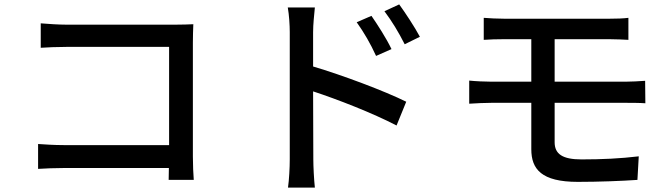

<svg xmlns="http://www.w3.org/2000/svg" viewBox="-20 -802 3040 872"><path d="M153 -148V-35C182 -37 232 -39 273 -39H747L746 15H860C858 -7 856 -56 856 -91V-608C856 -634 857 -670 858 -692C840 -691 805 -690 778 -690H281C248 -690 200 -693 165 -696V-585C191 -587 242 -589 281 -589H748V-143H269C226 -143 182 -146 153 -148Z M1667 -730 1600 -701C1634 -653 1662 -605 1688 -548L1758 -579C1736 -626 1694 -691 1667 -730ZM1793 -782 1726 -751C1761 -704 1789 -658 1818 -601L1887 -635C1863 -680 1820 -745 1793 -782ZM1296 -78C1296 -40 1293 15 1288 50H1410C1406 14 1403 -47 1403 -78L1402 -387C1512 -351 1674 -288 1781 -232L1825 -340C1726 -389 1534 -461 1402 -500V-656C1402 -692 1407 -735 1410 -768H1287C1293 -735 1296 -688 1296 -656C1296 -572 1296 -143 1296 -78Z M2111 -436V-331C2140 -333 2185 -335 2212 -335H2393V-124C2393 -34 2439 24 2604 24C2699 24 2802 20 2875 15L2881 -92C2798 -82 2713 -78 2621 -78C2534 -78 2499 -103 2499 -156V-335H2823C2845 -335 2885 -335 2911 -333L2910 -435C2886 -433 2842 -431 2821 -431H2499V-624H2748C2784 -624 2809 -622 2834 -621V-721C2811 -718 2781 -717 2748 -717C2668 -717 2347 -717 2270 -717C2235 -717 2205 -719 2177 -721V-621C2205 -623 2235 -624 2270 -624H2393V-431H2212C2183 -431 2139 -433 2111 -436Z"/></svg>

Font: ChiuKong Gothic CL Medium
Style: Regular
Weight: 500
Designer: Ryoko NISHIZUKA 西塚涼子 (kana, bopomofo & ideographs); Paul D. Hunt (Latin, Greek & Cyrillic); Sandoll Communications 산돌커뮤니
Foundry: Adobe
Version: Version 1.300